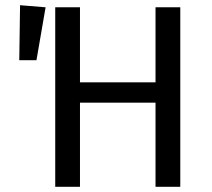

<svg xmlns="http://www.w3.org/2000/svg" viewBox="-20 -717 812 737"><path d="M577 -323H287V0H192V-689H287V-401H577V-689H672V0H577ZM155 -689 120 -486H54L57 -697Z"/></svg>

Font: Fira Sans
Style: Regular
Weight: 400
Designer: bBox Type GmbH & Carrois Corporate GbR & Edenspiekermann AG
Foundry: bBox Type GmbH & Carrois Corporate GbR & Edenspiekermann AG
Version: Version 4.301